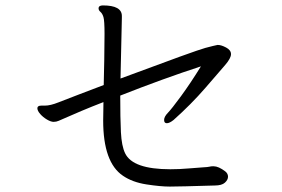

<svg xmlns="http://www.w3.org/2000/svg" viewBox="-20 -714 1040 709"><path d="M722 -469Q683 -406 648.5 -359Q614 -312 600 -297.5Q586 -283 586 -271Q586 -259 596 -259Q606 -259 621 -271Q686 -329 738 -389Q790 -449 811.5 -474Q833 -499 833 -514Q833 -529 815 -538.5Q797 -548 785 -548H783Q772 -546 738 -537Q704 -528 425 -424Q428 -561 429 -601.5Q430 -642 430 -648V-655Q430 -694 360 -694Q344 -694 344 -683Q344 -676 351 -670Q358 -664 362 -651Q366 -638 366 -588.5Q366 -539 365 -493Q364 -447 363 -400Q316 -382 271 -365Q226 -348 196 -336Q166 -324 146 -324H133Q118 -324 118 -314.5Q118 -305 128.5 -293Q139 -281 153.5 -272.5Q168 -264 178 -264Q188 -264 197 -268Q206 -272 213 -275L280 -304Q318 -320 362 -337Q362 -318 361.5 -300.5Q361 -283 361 -269Q361 -114 434 -65Q469 -41 521 -33Q573 -25 607 -25Q641 -25 773 -29Q799 -29 810.5 -39.5Q822 -50 822 -61.5Q822 -73 812 -81Q787 -100 769 -100H766Q759 -100 753.5 -98.5Q748 -97 729 -96Q710 -95 676.5 -92Q643 -89 609 -89Q470 -89 442 -148Q429 -175 426.5 -226Q424 -277 424 -361Q584 -424 722 -469Z"/></svg>

Font: LXGW WenKai TC
Style: Regular
Weight: 400
Designer: LXGW / Fontworks Inc.
Foundry: LXGW / Fontworks Inc.
Version: Version 1.330